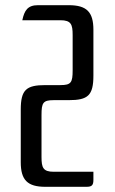

<svg xmlns="http://www.w3.org/2000/svg" viewBox="-20 -720 442 740"><path d="M340 -605C340 -674 314 -700 245 -700H126C87 -700 74 -680 66 -642H213C254 -642 260 -626 260 -585V-449C260 -402 254 -392 213 -392H155C81 -392 60 -374 60 -297V-95C60 -26 86 0 155 0H313C334 0 340 -6 340 -27V-58H187C146 -58 140 -74 140 -115V-277C140 -324 146 -334 187 -334H245C319 -334 340 -352 340 -429Z"/></svg>

Font: Rationale One
Style: Regular
Weight: 400
Designer: Cyreal (www.cyreal.org)
Foundry: Cyreal (www.cyreal.org)
Version: Version 1.001